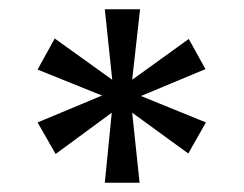

<svg xmlns="http://www.w3.org/2000/svg" viewBox="-20 -754 526 414"><path d="M387 -670 423 -605 284 -547 424 -490 386 -423 265 -511 281 -360H206L221 -511L100 -422L61 -490L200 -548L61 -604L98 -671L222 -582L206 -734H282L265 -582Z"/></svg>

Font: Fz Poppins
Style: Regular
Weight: 400
Designer: Ninad Kale (Devanagari), Jonny Pinhorn (Latin)
Foundry: Indian Type Foundry
Version: Vit hóa bi Vntype.Com & FontZin.Com